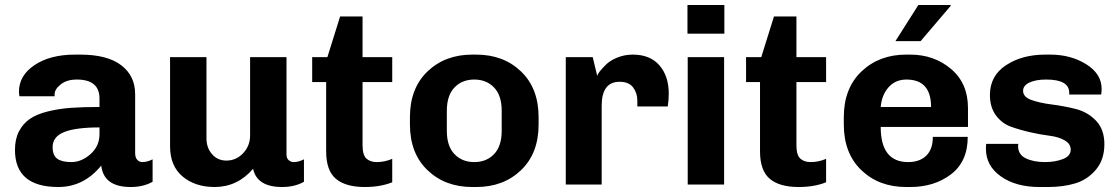

<svg xmlns="http://www.w3.org/2000/svg" viewBox="-20 -740 4484 770"><path d="M302 -521Q410 -521 466 -478.5Q522 -436 522 -362V-126Q522 -108 530.5 -99Q539 -90 551 -90Q570 -90 592 -101V-11Q555 10 504 10Q396 10 386 -76Q316 10 214 10Q40 10 40 -139Q40 -182 56 -213Q72 -244 99.5 -263Q127 -282 171.5 -293Q216 -304 264 -307.5Q312 -311 379 -311V-345Q379 -421 288 -421Q248 -421 223.5 -401.5Q199 -382 199 -362V-354H58Q56 -366 56 -372Q56 -437 118.5 -479Q181 -521 281 -521ZM379 -229Q284 -229 237.5 -210.5Q191 -192 191 -150Q191 -117 209.5 -103.5Q228 -90 266 -90Q307 -90 343 -122Q379 -154 379 -202Z M808 -511V-186Q808 -147 830.5 -121.5Q853 -96 888 -96Q927 -96 955 -125.5Q983 -155 983 -197V-511H1129V-120Q1129 -105 1138 -97.5Q1147 -90 1158 -90Q1177 -90 1199 -101V-11Q1162 10 1111 10Q1011 10 995 -63Q932 10 841 10Q763 10 712.5 -32Q662 -74 662 -154V-511Z M1344 -674H1434V-511H1553V-411H1434V-158Q1434 -118 1449.5 -104Q1465 -90 1491 -90Q1523 -90 1553 -103V-9Q1506 10 1443 10Q1366 10 1327 -23Q1288 -56 1288 -133V-411H1232V-511H1293Z M1874 10Q1765 10 1694.5 -57.5Q1624 -125 1624 -241V-270Q1624 -386 1694.5 -453.5Q1765 -521 1874 -521H1890Q1999 -521 2069.5 -453.5Q2140 -386 2140 -270V-241Q2140 -125 2069.5 -57.5Q1999 10 1890 10ZM1992 -215V-296Q1992 -357 1961.5 -389Q1931 -421 1882 -421Q1833 -421 1802.5 -389Q1772 -357 1772 -296V-215Q1772 -154 1802.5 -122Q1833 -90 1882 -90Q1931 -90 1961.5 -122Q1992 -154 1992 -215Z M2518 -521Q2587 -521 2624.5 -478Q2662 -435 2662 -364Q2662 -341 2658 -313H2536V-336Q2536 -367 2519 -389.5Q2502 -412 2465 -412Q2393 -412 2393 -316V0H2249V-511H2357L2375 -436Q2377 -443 2386 -454.5Q2395 -466 2411.5 -482Q2428 -498 2456.5 -509.5Q2485 -521 2518 -521Z M2885 -720V-605H2737V-720ZM2738 -511H2884V0H2738Z M3084 -674H3174V-511H3293V-411H3174V-158Q3174 -118 3189.5 -104Q3205 -90 3231 -90Q3263 -90 3293 -103V-9Q3246 10 3183 10Q3106 10 3067 -23Q3028 -56 3028 -133V-411H2972V-511H3033Z M3663 -720H3792L3793 -717L3672 -575H3571ZM3630 -521Q3726 -521 3794 -463.5Q3862 -406 3862 -307V-231H3512Q3512 -90 3622 -90Q3668 -90 3694.5 -115.5Q3721 -141 3721 -191H3861Q3861 -92 3794 -41Q3727 10 3630 10H3614Q3505 10 3434.5 -57.5Q3364 -125 3364 -241V-270Q3364 -386 3435 -453.5Q3506 -521 3614 -521ZM3615 -421Q3571 -421 3543.5 -390Q3516 -359 3512 -311H3714Q3714 -421 3615 -421Z M4192 -521Q4274 -521 4336 -482.5Q4398 -444 4398 -383Q4398 -370 4396 -361H4268V-368Q4268 -421 4176 -421Q4134 -421 4108.5 -409Q4083 -397 4083 -376Q4083 -351 4116.5 -339Q4150 -327 4198 -321Q4246 -315 4294 -303Q4342 -291 4375.5 -256Q4409 -221 4409 -162Q4409 -100 4375.5 -60Q4342 -20 4293.5 -5Q4245 10 4182 10H4149Q4054 10 3994 -32.5Q3934 -75 3934 -143Q3934 -156 3935 -163H4064Q4063 -160 4063 -154Q4063 -120 4094 -105Q4125 -90 4171 -90Q4211 -90 4242.5 -102Q4274 -114 4274 -140Q4274 -163 4250 -177Q4226 -191 4190 -195.5Q4154 -200 4112 -209.5Q4070 -219 4034 -232Q3998 -245 3974 -277.5Q3950 -310 3950 -359Q3950 -436 4014.5 -478.5Q4079 -521 4172 -521Z"/></svg>

Font: Chivo
Style: Bold
Weight: 700
Designer: Hector Gatti
Foundry: Omnibus-Type
Version: Version 1.007;PS 001.007;hotconv 1.0.88;makeotf.lib2.5.64775